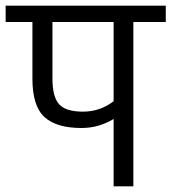

<svg xmlns="http://www.w3.org/2000/svg" viewBox="-30 -661 608 681"><path d="M558 -641V-583H443V0H373V-239Q320 -207 259 -207Q170 -207 127.5 -246Q85 -285 85 -382V-583H-10V-641ZM373 -302V-583H156V-382Q156 -317 180 -291Q204 -265 264 -265Q325 -265 373 -302Z"/></svg>

Font: Biryani Light
Style: Regular
Weight: 300
Designer: Dan Reynolds and Mathieu Réguer
Foundry: Dan Reynolds and Mathieu Réguer
Version: Version 1.004; ttfautohint (v1.1) -l 5 -r 5 -G 72 -x 0 -D la